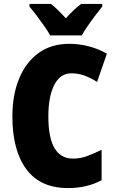

<svg xmlns="http://www.w3.org/2000/svg" viewBox="-20 -947 590 977"><path d="M343 -574Q287 -574 256.5 -515.5Q226 -457 226 -354Q226 -140 351 -140Q390 -140 425.5 -153.5Q461 -167 497 -185V-30Q423 10 326 10Q185 10 114 -86Q43 -182 43 -355Q43 -464 77.5 -547.5Q112 -631 176.5 -677.5Q241 -724 333 -724Q381 -724 429 -712Q477 -700 524 -674L474 -530Q443 -550 411 -562Q379 -574 343 -574ZM235 -767Q225 -786 205.5 -814Q186 -842 165.5 -869Q145 -896 130 -913V-927H239Q257 -913 275 -895.5Q293 -878 315 -854Q337 -878 356 -896Q375 -914 393 -927H500V-913Q485 -895 465 -868.5Q445 -842 426.5 -815Q408 -788 396 -767Z"/></svg>

Font: Noto Sans Ethiopic Condensed Black
Style: Regular
Weight: 900
Width: 3
Designer: Monotype Design Team
Foundry: Monotype Imaging Inc.
Version: Version 2.102; ttfautohint (v1.8.4.7-5d5b)